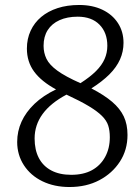

<svg xmlns="http://www.w3.org/2000/svg" viewBox="-20 -737 559 771"><path d="M49 -167Q49 -210 66.5 -248.5Q84 -287 118.5 -320Q153 -353 205 -378Q146 -410 117 -449.5Q88 -489 88 -542Q88 -581 103 -613.5Q118 -646 145.5 -669Q173 -692 211.5 -704.5Q250 -717 298 -717Q351 -717 391 -698Q431 -679 453.5 -644.5Q476 -610 476 -565Q476 -530 462 -498.5Q448 -467 419.5 -438.5Q391 -410 347 -382Q399 -355 430.5 -328Q462 -301 477 -269.5Q492 -238 492 -195Q492 -135 461.5 -88Q431 -41 379 -13.5Q327 14 259 14Q198 14 150.5 -9Q103 -32 76 -73.5Q49 -115 49 -167ZM247 -357Q183 -323 151 -279Q119 -235 119 -181Q119 -135 136 -102.5Q153 -70 186 -52.5Q219 -35 266 -35Q315 -35 349 -53.5Q383 -72 402 -106.5Q421 -141 421 -186Q421 -213 414.5 -233Q408 -253 389.5 -271.5Q371 -290 337 -310.5Q303 -331 247 -357ZM155 -553Q155 -525 166.5 -501Q178 -477 210 -453.5Q242 -430 303 -403Q342 -428 365.5 -451.5Q389 -475 400 -500Q411 -525 411 -553Q411 -606 379.5 -638Q348 -670 292 -670Q250 -670 219 -656Q188 -642 171.5 -616Q155 -590 155 -553Z"/></svg>

Font: Literata 18pt Light
Style: Italic
Weight: 300
Italic angle: -2°
Designer: Latin by Veronika Burian and Jose Scaglione. Greek by Irene Vlachou. Cyrillic by Vera Evstafieva
Foundry: TypeTogether
Version: Version 3.103;gftools[0.9.29]